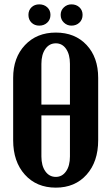

<svg xmlns="http://www.w3.org/2000/svg" viewBox="-20 -860 515 890"><path d="M111.8 -791Q111.8 -812.5 126 -826.2Q140.1 -839.8 162.1 -839.8Q184.1 -839.8 199 -826.2Q213.9 -812.5 213.9 -791Q213.9 -769 199 -755.1Q184.1 -741.2 162.1 -741.2Q140.1 -741.2 126 -755.1Q111.8 -769 111.8 -791ZM261.2 -791Q261.2 -812 276.1 -825.9Q291 -839.8 311 -839.8Q333.5 -839.8 348.1 -826.2Q362.8 -812.5 362.8 -791Q362.8 -769 348.1 -755.1Q333.5 -741.2 311 -741.2Q291 -741.2 276.1 -755.4Q261.2 -769.5 261.2 -791ZM41 -210V-499Q41 -592.8 95.7 -650.9Q150.4 -709 238.8 -709Q327.6 -709 381.3 -651.6Q435.1 -594.2 435.1 -499V-210Q435.1 -110.4 381.3 -50.3Q327.6 9.8 238.8 9.8Q149.4 9.8 95.2 -50.5Q41 -110.8 41 -210ZM171.9 -564V-375H304.2V-564Q304.2 -607.4 286.4 -633.3Q268.6 -659.2 238.8 -659.2Q208.5 -659.2 190.2 -633.1Q171.9 -606.9 171.9 -564ZM171.9 -325.2V-134.8Q171.9 -91.8 190.2 -65.9Q208.5 -40 238.8 -40Q268.1 -40 286.1 -65.7Q304.2 -91.3 304.2 -134.8V-325.2Z"/></svg>

Font: Moniqa Black Paragraph
Style: Regular
Weight: 900
Designer: Rajesh Rajput
Foundry: Rajesh Rajput
Version: Version 1.000